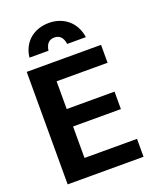

<svg xmlns="http://www.w3.org/2000/svg" viewBox="-170 -1056 956 1158"><g transform="rotate(-20 308.0 -477.0)"><path d="M537 -607V-722H60V0H547V-115H210V-317H517V-429H210V-607ZM467 -797C453 -895 380 -954 286 -954C189 -954 116 -895 105 -797H227C233 -839 253 -860 287 -860C321 -860 341 -839 347 -797Z"/></g></svg>

Font: Perun
Style: Bold
Weight: 700
Foundry: Copyright (c) Stefan Peev, Context Ltd, 2016
Version: Version 1.089